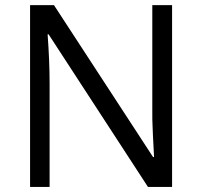

<svg xmlns="http://www.w3.org/2000/svg" viewBox="-20 -734 794 754"><path d="M655.8 0H561L170.9 -599.1H167Q174.8 -493.7 174.8 -405.8V0H98.1V-713.9H191.9L581.1 -117.2H585Q584 -130.4 580.6 -201.9Q577.1 -273.4 578.1 -304.2V-713.9H655.8Z"/></svg>

Font: f02265186
Style: Regular
Weight: 400
Foundry: Ascender Corporation
Version: Version 1.10